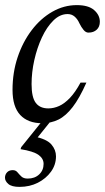

<svg xmlns="http://www.w3.org/2000/svg" viewBox="-22 -472 411 751"><path d="M54.5 259Q24 259 10.8 247.8Q-2.5 236.5 -2.5 223Q-2.5 211 5.5 202.2Q13.5 193.5 28 193.5Q39.5 193.5 46.2 201.8Q53 210 61.5 218.2Q70 226.5 86.5 226.5Q114 226.5 131.2 210.2Q148.5 194 148.5 169Q148.5 148 128.5 133.8Q108.5 119.5 58.5 111.5L61 103.5L162 -22H195.5L95 103L110.5 61.5Q161 72 179 93Q197 114 197 139.5Q197 172.5 177.5 199.5Q158 226.5 126 242.8Q94 259 54.5 259ZM242.5 -417Q212.5 -417 186.8 -391.8Q161 -366.5 142 -325.8Q123 -285 112.2 -237Q101.5 -189 101.5 -143Q101.5 -91.5 117.8 -69.8Q134 -48 167 -48Q188.5 -48 209.5 -57.5Q230.5 -67 251.5 -89Q272.5 -111 293 -149H316Q289 -88 262.2 -53.2Q235.5 -18.5 206.5 -4.2Q177.5 10 143 10Q87.5 10 57.2 -22.2Q27 -54.5 27 -120.5Q27 -188.5 47 -248.2Q67 -308 102 -354Q137 -400 182.5 -426Q228 -452 278.5 -452Q324 -452 346.2 -432.5Q368.5 -413 368.5 -387Q368.5 -367 356.2 -355.8Q344 -344.5 324.5 -344.5Q314 -344 305 -354.8Q296 -365.5 288.5 -381Q281.5 -397 270 -407Q258.5 -417 242.5 -417Z"/></svg>

Font: Newsreader 28pt
Style: Italic
Weight: 400
Italic angle: -17°
Version: Version 1.003